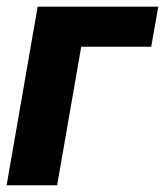

<svg xmlns="http://www.w3.org/2000/svg" viewBox="-24 -548 489 568"><path d="M444.3 -528.3 423.3 -409.7H216.3L145 0H-4.4L87.4 -528.3Z"/></svg>

Font: Roboto ExtraBold
Style: Italic
Weight: 800
Designer: Christian Robertson
Foundry: Google
Version: Version 3.009; 2024